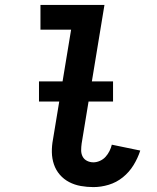

<svg xmlns="http://www.w3.org/2000/svg" viewBox="-20 -755 640 783"><path d="M361 8Q335 8 309.5 3.5Q284 -1 262 -12.5Q240 -24 224 -42.5Q208 -61 200 -84.5Q192 -108 191.5 -134Q191 -160 196 -186L270 -634H145V-735H406L313 -170Q311 -156 311 -142Q311 -128 317 -116.5Q323 -105 335 -99Q347 -93 361 -93Q374 -93 387.5 -99Q401 -105 410.5 -115.5Q420 -126 426.5 -139Q433 -152 436 -165L552 -141Q542 -110 524.5 -81.5Q507 -53 481 -32Q455 -11 423.5 -1.5Q392 8 361 8ZM139 -341V-423H441V-341Z"/></svg>

Font: Iosevka Curly Extended
Style: Bold Italic
Weight: 700
Width: 7
Italic angle: -9°
Monospace: yes
Designer: Belleve Invis
Foundry: Belleve Invis
Version: Version 11.1.0; ttfautohint (v1.8.3)